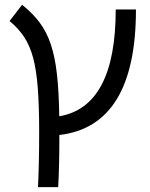

<svg xmlns="http://www.w3.org/2000/svg" viewBox="-20 -557 626 802"><path d="M138.7 224.6Q141.1 176.8 142.3 119.4Q143.6 62 143.6 -4.9Q143.6 -113.3 137.9 -188.2Q132.3 -263.2 118.7 -314.5Q105 -365.7 81.1 -402.1Q57.1 -438.5 20 -469.2L72.3 -537.1Q115.7 -502.4 145 -463.6Q174.3 -424.8 191.9 -372.8Q209.5 -320.8 217.8 -247.6Q226.1 -174.3 227.5 -71.3Q463.4 -111.3 463.4 -517.6H547.9Q547.9 -30.3 228 6.8Q228 69.8 226.8 124.3Q225.6 178.7 223.1 224.6Z"/></svg>

Font: Cascadia Code PL SemiLight
Style: Regular
Weight: 350
Monospace: yes
Designer: Aaron Bell
Foundry: Saja Typeworks
Version: Version 2404.023; ttfautohint (v1.8.4)